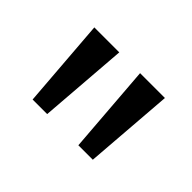

<svg xmlns="http://www.w3.org/2000/svg" viewBox="-61 -847 523 523"><g transform="rotate(45 201.0 -585.0)"><path d="M161.1 -713.9 141.1 -456.1H85L64.9 -713.9ZM336.9 -713.9 316.9 -456.1H261.2L241.2 -713.9Z"/></g></svg>

Font: Puppies Kittens
Style: Regular
Weight: 400
Foundry: Ascender Corporation and Peter Mawhorter
Version: Version 0.1